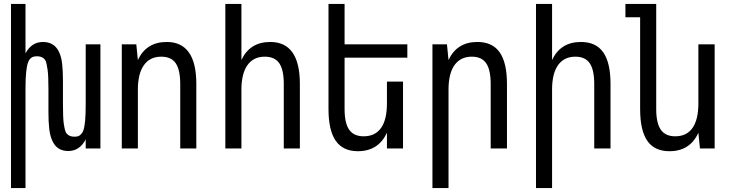

<svg xmlns="http://www.w3.org/2000/svg" viewBox="-20 -757 3736 979"><path d="M36 -737H110V-485Q141 -543 199 -543Q257 -543 281 -492Q293 -467 297 -430.5Q301 -394 301 -346V-227Q301 -156 305 -127.5Q309 -99 314 -86Q326 -60 360 -60Q379 -60 389 -68.5Q399 -77 404 -89Q411 -107 414 -140.5Q417 -174 417 -227V-531H492V0H417V-46Q386 13 328 13Q270 13 247 -39Q235 -64 231 -100.5Q227 -137 227 -184V-304Q227 -373 222.5 -402.5Q218 -432 214 -444Q202 -470 168 -470Q149 -470 139 -462Q129 -454 124 -441Q117 -424 113.5 -390.5Q110 -357 110 -304V202H36Z M601 -531H675L683 -451Q726 -543 830 -543Q981 -543 981 -329V0H899V-329Q899 -401 876 -434.5Q853 -468 802 -468Q744 -468 713.5 -424.5Q683 -381 683 -300V0H601Z M1129 -737H1211V-451Q1254 -543 1358 -543Q1509 -543 1509 -329V0H1427V-329Q1427 -401 1404 -434.5Q1381 -468 1330 -468Q1272 -468 1241.5 -424.5Q1211 -381 1211 -300V0H1129Z M1805 14Q1729 14 1692 -39Q1655 -92 1655 -201V-737H1737V-531H2057V-463H1737V-201Q1737 -129 1760.5 -95.5Q1784 -62 1834 -62Q1893 -62 1923 -104.5Q1953 -147 1953 -230V-341H2035V0H1953V-80Q1909 14 1805 14Z M2185 -531H2259L2267 -451Q2310 -543 2414 -543Q2491 -543 2528 -490Q2565 -437 2565 -329V0H2482V-329Q2482 -401 2459 -434.5Q2436 -468 2386 -468Q2328 -468 2297.5 -425Q2267 -382 2267 -300V202H2185Z M2713 -737H2795V-451Q2838 -543 2942 -543Q3019 -543 3056 -490Q3093 -437 3093 -329V0H3010V-329Q3010 -401 2987 -434.5Q2964 -468 2914 -468Q2856 -468 2825.5 -425Q2795 -382 2795 -300V202H2713Z M3394 14Q3317 14 3280.5 -39Q3244 -92 3244 -201V-669H3169V-737H3326V-201Q3326 -129 3349.5 -95.5Q3373 -62 3423 -62Q3481 -62 3511 -104.5Q3541 -147 3541 -230V-531H3624V0H3549L3541 -80Q3498 14 3394 14Z"/></svg>

Font: PlemolJP
Style: Regular
Weight: 400
Monospace: yes
Version: v2.0.4; ttfautohint (v1.8.4.7-5d5b-dirty) -l 6 -r 45 -G 200 